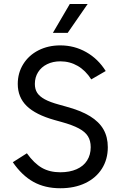

<svg xmlns="http://www.w3.org/2000/svg" viewBox="-20 -954 620 987"><path d="M45.9 -120.1 118.2 -166Q155.3 -114.3 195.3 -91.3Q235.4 -68.4 290 -68.4Q337.9 -68.4 373.5 -84Q409.2 -99.6 427.7 -128.9Q446.3 -158.2 446.3 -197.3Q446.3 -230.5 432.1 -253.4Q418 -276.4 385.3 -293.9Q352.5 -311.5 295.9 -327.1L260.7 -336.9Q163.1 -364.3 117.2 -409.2Q71.3 -454.1 71.3 -522.5Q71.3 -579.1 99.6 -624.5Q127.9 -669.9 177.7 -695.3Q227.5 -720.7 290 -720.7Q362.3 -720.7 423.3 -686Q484.4 -651.4 523.4 -588.9L449.2 -545.9Q419.9 -591.8 379.4 -615.2Q338.9 -638.7 290 -638.7Q252 -638.7 222.2 -624Q192.4 -609.4 175.8 -583Q159.2 -556.6 159.2 -522.5Q159.2 -495.1 171.4 -476.6Q183.6 -458 210.4 -443.4Q237.3 -428.7 284.2 -416L319.3 -406.2Q395.5 -385.7 442.4 -356.9Q489.3 -328.1 511.7 -289.1Q534.2 -250 534.2 -197.3Q534.2 -134.8 503.9 -86.9Q473.6 -39.1 418.5 -12.7Q363.3 13.7 290 13.7Q210.9 13.7 151.9 -19Q92.8 -51.8 45.9 -120.1ZM430.7 -933.6H338.9L252 -785.2H328.1Z"/></svg>

Font: Wanted Sans Std Variable
Style: Regular
Weight: 400
Designer: Original Design by Kil Hyung-jin and Kang Hanbin, Wanted Lab, Inc;
Foundry: Wanted Lab, Inc.
Version: Version 1.003;Glyphs 3.2 (3227)